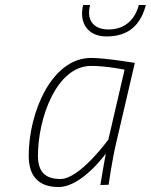

<svg xmlns="http://www.w3.org/2000/svg" viewBox="-20 -741 604 769"><path d="M313 -721C296 -652 329 -595 407 -595C499 -595 545 -646 564 -721H536C522 -667 484 -623 415 -623C350 -623 326 -665 341 -721H313ZM345 -477C406 -477 479 -462 479 -462L414 -182C414 -182 300 -24 222 -24C156 -24 132 -58 132 -118C132 -265 205 -477 345 -477ZM215 8C308 8 404 -126 404 -126C399 -103 382 0 382 0L415 -1C415 -1 429 -99 444 -163L520 -489C520 -489 402 -509 345 -509C185 -509 95 -287 95 -118C95 -35 134 8 215 8Z"/></svg>

Font: RazerF5 Thin
Style: Italic
Weight: 250
Foundry: Razer Inc.
Version: Version 2